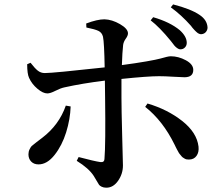

<svg xmlns="http://www.w3.org/2000/svg" viewBox="-20 -831 1040 893"><path d="M680.7 -736.3 692.4 -751Q770.5 -728.5 816.4 -690.4Q848.6 -661.1 848.6 -631.8Q848.6 -619.1 840.3 -610.4Q832 -601.6 819.3 -601.6Q811.5 -601.6 803.7 -607.4Q795.9 -613.3 791 -619.1Q786.1 -625 774.4 -640.6Q721.7 -705.1 680.7 -736.3ZM286.1 -339.8 308.6 -335.9Q306.6 -276.4 287.6 -215.3Q268.6 -154.3 233.9 -110.4Q199.2 -66.4 159.2 -66.4Q137.7 -66.4 125 -79.6Q112.3 -92.8 112.3 -113.3Q112.3 -126 117.7 -136.7Q123 -147.5 127.4 -151.9Q131.8 -156.2 149.9 -169.9Q168 -183.6 176.8 -190.4Q254.9 -250 286.1 -339.8ZM381.8 -703.1 380.9 -721.7Q432.6 -741.2 465.8 -741.2Q501 -740.2 538.1 -718.8Q575.2 -697.3 575.2 -675.8Q575.2 -665 564.9 -650.9Q554.7 -636.7 552.7 -622.1Q548.8 -587.9 546.9 -528.3Q613.3 -537.1 660.6 -545.4Q708 -553.7 725.6 -558.6Q743.2 -563.5 754.9 -566.4Q766.6 -569.3 774.4 -569.3Q809.6 -569.3 844.2 -550.8Q878.9 -532.2 878.9 -505.9Q878.9 -471.7 837.9 -471.7Q823.2 -471.7 785.6 -474.1Q748 -476.6 719.7 -476.6Q668 -476.6 544.9 -463.9V-377.9Q544.9 -325.2 548.3 -198.2Q551.8 -71.3 551.8 -61.5Q551.8 -22.5 529.3 9.8Q506.8 42 474.6 42Q461.9 42 453.1 37.6Q444.3 33.2 440.9 28.8Q437.5 24.4 429.7 10.3Q421.9 -3.9 416 -12.7Q393.6 -47.9 336.9 -83L345.7 -100.6Q418.9 -81.1 447.3 -77.1Q464.8 -75.2 465.8 -90.8Q471.7 -160.2 468.8 -378.9Q468.8 -425.8 467.8 -456.1Q364.3 -443.4 280.3 -424.8Q261.7 -420.9 237.8 -408.7Q213.9 -396.5 200.2 -396.5Q179.7 -396.5 153.8 -418.5Q127.9 -440.4 115.2 -468.8Q106.4 -487.3 106.4 -532.2L122.1 -539.1Q141.6 -513.7 155.8 -502.4Q169.9 -491.2 188.5 -491.2Q226.6 -491.2 466.8 -517.6Q464.8 -632.8 459 -660.2Q454.1 -679.7 437.5 -687.5Q420.9 -695.3 381.8 -703.1ZM655.3 -334 666 -349.6Q758.8 -322.3 827.1 -268.6Q895.5 -214.8 903.3 -149.4Q906.2 -123 894 -106Q881.8 -88.9 858.4 -88.9Q852.5 -88.9 847.7 -89.8Q842.8 -90.8 837.9 -93.8Q833 -96.7 829.6 -99.1Q826.2 -101.6 821.8 -107.4Q817.4 -113.3 814.9 -115.7Q812.5 -118.2 808.6 -126Q804.7 -133.8 803.2 -135.7Q801.8 -137.7 797.4 -147Q793 -156.2 792 -158.2Q737.3 -269.5 655.3 -334ZM774.4 -796.9 785.2 -810.5Q868.2 -789.1 908.2 -761.7Q943.4 -738.3 945.3 -703.1Q945.3 -691.4 937.5 -682.1Q929.7 -672.9 916 -671.9Q913.1 -671.9 910.6 -672.4Q908.2 -672.9 905.3 -674.3Q902.3 -675.8 900.4 -676.8Q898.4 -677.7 895.5 -680.7Q892.6 -683.6 890.6 -685.1Q888.7 -686.5 885.3 -690.4Q881.8 -694.3 879.9 -696.3Q877.9 -698.2 874 -703.1Q870.1 -708 868.2 -710.9Q823.2 -761.7 774.4 -796.9Z"/></svg>

Font: GenYoMin TW TTF SemiBold
Style: Regular
Weight: 600
Version: Version 1.300